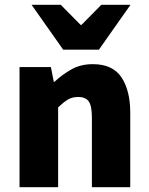

<svg xmlns="http://www.w3.org/2000/svg" viewBox="-20 -776 617 796"><path d="M61 0V-498H191L203 -437H206Q237 -466 275.5 -488Q314 -510 365 -510Q447 -510 483.5 -455.5Q520 -401 520 -308V0H361V-288Q361 -338 347.5 -356Q334 -374 305 -374Q279 -374 261 -363Q243 -352 221 -331V0ZM242 -570 111 -756H232L314 -673H318L400 -756H521L390 -570Z"/></svg>

Font: Source Sans 3 ExtraLight ExtraBold
Style: Regular
Weight: 800
Version: Version 3.052;hotconv 1.1.0;makeotfexe 2.6.0